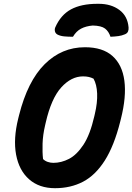

<svg xmlns="http://www.w3.org/2000/svg" viewBox="-20 -968 695 1008"><path d="M363 -775Q338 -775 317 -777Q296 -779 281 -787Q271 -793 268.5 -803.5Q266 -814 270 -824Q299 -890 353 -919Q407 -948 491 -948H499Q563 -948 606.5 -916Q650 -884 655 -824Q656 -812 652 -802.5Q648 -793 636 -788Q620 -781 601.5 -778.5Q583 -776 560 -775Q551 -803 531.5 -818Q512 -833 467 -834Q431 -831 405.5 -817.5Q380 -804 363 -775ZM426 -720Q519 -720 570.5 -674Q622 -628 633 -544Q644 -460 615 -345L611 -329Q579 -202 530 -125Q481 -48 416 -14Q351 20 269 20Q186 20 133 -26.5Q80 -73 64.5 -156Q49 -239 76 -347L80 -363Q125 -542 214.5 -631Q304 -720 426 -720ZM217 -311Q205 -260 203.5 -214Q202 -168 206 -133Q216 -123 230.5 -118Q245 -113 260 -113Q302 -113 342.5 -134Q383 -155 418 -208Q453 -261 475 -357L478 -370Q492 -429 490 -477Q488 -525 471 -555Q459 -561 446 -564Q433 -567 416 -567Q354 -567 301.5 -509Q249 -451 220 -324Z"/></svg>

Font: Recursive Sn Csl St XBd
Style: Italic
Weight: 800
Italic angle: -15°
Version: Version 1.079;hotconv 1.0.112;makeotfexe 2.5.65598; ttfautoh